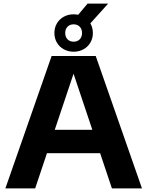

<svg xmlns="http://www.w3.org/2000/svg" viewBox="-20 -1053 824 1073"><path d="M605.5 0 539.5 -197H242.5L176.5 0H10L268.5 -740H515L773.5 0ZM286 -327.5H496L391 -641ZM485 -922.5Q499 -898.5 499 -868.5Q499 -838.5 485 -814.8Q471 -791 446.5 -777.5Q422 -764 391.5 -764Q361 -764 336.5 -777.5Q312 -791 298 -814.8Q284 -838.5 284 -868.5Q284 -898.5 298 -922.2Q312 -946 336.5 -959.5Q361 -973 391.5 -973Q403.5 -973 417 -970.5L469.5 -1033H584.5ZM438.5 -868.5Q438.5 -890.5 425.5 -903.8Q412.5 -917 391.5 -917Q370.5 -917 357.5 -903.8Q344.5 -890.5 344.5 -868.5Q344.5 -846.5 357.5 -833.2Q370.5 -820 391.5 -820Q412.5 -820 425.5 -833.2Q438.5 -846.5 438.5 -868.5Z"/></svg>

Font: Encode Sans Semi Expanded
Style: Bold
Weight: 700
Width: 6
Designer: Multiple Designers
Foundry: Impallari Type
Version: Version 2.000